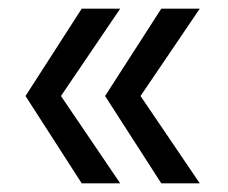

<svg xmlns="http://www.w3.org/2000/svg" viewBox="-20 -481 527 444"><path d="M305 -259 442 -57H353L223 -259L353 -461H442ZM121 -259 258 -57H169L39 -259L169 -461H258Z"/></svg>

Font: Questrial
Style: Regular
Weight: 400
Designer: Joe Prince
Foundry: Joe Prince
Version: Version 1.002